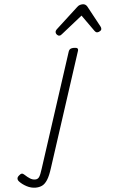

<svg xmlns="http://www.w3.org/2000/svg" viewBox="-376 -890 893 1459"><g transform="rotate(-5 70.0 -160.5)"><path d="M-165 518Q-200 518 -233 500.5Q-266 483 -287 460Q-297 449 -296.5 437.5Q-296 426 -283 415Q-270 403 -260.5 403Q-251 403 -240 414Q-220 433 -201.5 444.5Q-183 456 -163 456Q-143 456 -132 440Q-121 424 -107 379L176 -492Q180 -504 189.5 -509.5Q199 -515 217 -515Q236 -515 243 -509Q250 -503 246 -490L-37 381Q-55 438 -74 467.5Q-93 497 -115 507.5Q-137 518 -165 518ZM116 -617Q105 -617 97 -626Q89 -635 89 -644Q89 -652 92 -657Q95 -662 99 -666L268 -821Q279 -832 290 -835.5Q301 -839 313 -839Q323 -839 331.5 -834Q340 -829 346 -819L432 -660Q435 -655 436 -650.5Q437 -646 437 -641Q437 -631 425.5 -624Q414 -617 405 -617Q397 -617 392.5 -621Q388 -625 384 -630L296 -754L140 -630Q134 -625 128 -621Q122 -617 116 -617Z"/></g></svg>

Font: Playwrite US Trad Light
Style: Regular
Weight: 300
Designer: Veronika Burian, José Scaglione
Foundry: TypeTogether
Version: Version 1.003